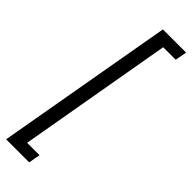

<svg xmlns="http://www.w3.org/2000/svg" viewBox="-353 -726 892 892"><g transform="rotate(45 93.0 -280.0)"><path d="M-60 157.5H91.5L102 100H20.5L153.5 -661H235.5L246.5 -718.5H94Z"/></g></svg>

Font: Anybody ExtraCondensed
Style: Italic
Weight: 400
Width: 2
Italic angle: -10°
Version: Version 1.113;gftools[0.9.25]